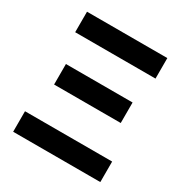

<svg xmlns="http://www.w3.org/2000/svg" viewBox="-166 -843 931 973"><g transform="rotate(30 300.0 -357.0)"><path d="M45 0V-120H555V0ZM105 -311V-431H495V-311ZM65 -594V-714H535V-594Z"/></g></svg>

Font: Noto Sans Mono
Style: Bold
Weight: 700
Designer: Monotype Design Team
Foundry: Monotype Imaging Inc.
Version: Version 2.014